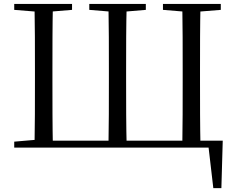

<svg xmlns="http://www.w3.org/2000/svg" viewBox="-20 -748 1188 973"><path d="M154.9 0H248.1C245.7 -110.8 245.7 -223.3 245.7 -343.5V-388.5C245.7 -505.1 245.7 -616.6 248.1 -728H154.9C157.1 -617.8 157.1 -504.5 157.1 -388.7V-343.5C157.1 -223.9 157.1 -111.5 154.9 0ZM529.6 0H622.1C619.1 -110.8 619.1 -223.3 619.1 -343.5V-388.7C619.1 -504.3 619.1 -617.6 622.1 -728H529.6C531.8 -617 531.8 -504.5 531.8 -388.5V-343.5C531.8 -223.9 531.8 -111.5 529.6 0ZM903.8 0H996.1C993.6 -111.5 993.6 -223.9 993.6 -343.5V-388.7C993.6 -504.5 993.6 -617 996.1 -728H903.8C905.8 -617.6 905.8 -504.3 905.8 -388.5V-343.5C905.8 -223.3 905.8 -110.8 903.8 0ZM201 0H1077.9L1033.7 -28.9L1061 205.4H1101.9L1108.8 -35.1H201ZM52.1 -698 189.7 -686.9H210.4L345.1 -698V-728H52.1ZM432.5 -698 566.9 -686.9H587.2L719 -698V-728H432.5ZM805.8 -698 940.5 -686.9H961.2L1098.9 -698V-728H805.8ZM52.1 0H201.8V-42.1H190.9L52.1 -30.1Z"/></svg>

Font: Source Han Serif CN VF
Style: Regular
Weight: 250
Designer: Ryoko NISHIZUKA 西塚涼子 (kana & ideographs); Frank Grießhammer (Latin, Greek & Cyrillic); Wenlong ZHANG 张文龙 (bopomofo); San
Foundry: Adobe
Version: Version 2.002;hotconv 1.1.0;makeotfexe 2.6.0